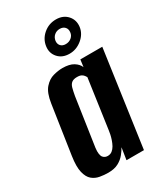

<svg xmlns="http://www.w3.org/2000/svg" viewBox="-180 -779 738 861"><g transform="rotate(-30 189.0 -348.5)"><path d="M118.5 8Q97.2 8 75.4 4.1Q53.6 0.3 37.1 -13.6Q20.6 -27.5 13.5 -57.2Q6.3 -86.8 14 -138.7L51.5 -388.8Q59.1 -440.3 80 -464.1Q100.9 -487.9 126.6 -494.7Q152.3 -501.6 173.5 -501.6Q210.3 -501.6 230.9 -488.7Q251.5 -475.8 258.5 -457.7L263.5 -495H377.1L307.1 0H216.7L226.3 -61.6Q218.3 -46.8 205.3 -30.8Q192.4 -14.8 171.5 -3.4Q150.6 8 118.5 8ZM154 -58.4Q167.4 -58.4 177.1 -65.9Q186.8 -73.4 193.5 -85.4Q200.1 -97.5 204.6 -111Q209.2 -124.6 211.6 -136.5Q214 -148.5 215 -156.5L251.1 -410.4Q249.1 -413.3 245.5 -418.9Q242 -424.5 234 -429.3Q226.1 -434.1 210.6 -434.1Q192.5 -434.1 182.9 -426.6Q173.3 -419.1 169 -404Q164.8 -388.9 160.5 -364.7L123.9 -117.6Q121.6 -99.3 123.4 -87.5Q125.1 -75.6 129.9 -69.5Q134.7 -63.4 141.1 -60.9Q147.4 -58.4 154 -58.4ZM235.3 -540.9Q197.8 -540.9 176.6 -564.8Q155.3 -588.7 160 -622.2Q164.7 -657.3 192.6 -681.2Q220.5 -705.1 258 -705.1Q295 -705.1 316.7 -680.9Q338.3 -656.6 333.6 -622.2Q328.9 -588.7 299.8 -564.8Q270.7 -540.9 235.3 -540.9ZM241.7 -586.9Q258.5 -586.9 270.9 -596.9Q283.3 -607 285 -622.2Q287.3 -639.4 277.8 -649.6Q268.4 -659.9 251.6 -659.9Q234.8 -659.9 222.9 -649.6Q211 -639.4 208.6 -622.2Q207 -607 215.9 -596.9Q224.9 -586.9 241.7 -586.9Z"/></g></svg>

Font: Alumni Sans Thin
Style: Italic
Weight: 100
Italic angle: -8°
Designer: Robert E. Leuschke
Foundry: Robert E. Leuschke
Version: Version 1.016